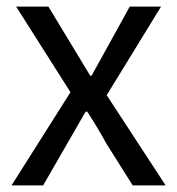

<svg xmlns="http://www.w3.org/2000/svg" viewBox="-20 -563 538 583"><path d="M194 -283 29 -543H127L254 -333H258L374 -543H469L304 -274L483 0H383L303 -127Q278 -173 245 -224H240L111 0H15Z"/></svg>

Font: KaiGen Gothic CN Regular
Style: Regular
Weight: 400
Designer: Ryoko NISHIZUKA  (kana & ideographs); Paul D. Hunt (Latin, Greek & Cyrillic); Wenlong ZHANG  (bopomofo); Sandoll Communi
Foundry: Adobe Systems Incorporated
Version: Version 1.002.20150501